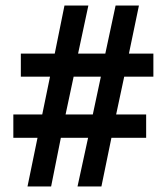

<svg xmlns="http://www.w3.org/2000/svg" viewBox="-20 -671 601 691"><path d="M79 0H164L199 -175H297L259 0H345L381 -175H506V-259H398L427 -395H532V-478H444L480 -651H396L359 -478H261L298 -651H212L177 -478H55V-395H160L132 -259H28V-175H115ZM216 -259 245 -395H343L314 -259Z"/></svg>

Font: Noto Sans Telugu Condensed SemiBold
Style: Regular
Weight: 600
Width: 3
Designer: Jelle Bosma - Monotype Design Team
Foundry: Monotype Imaging Inc.
Version: Version 2.005